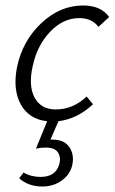

<svg xmlns="http://www.w3.org/2000/svg" viewBox="-20 -438 418 700"><path d="M283 -418Q348 -418 378 -376L339 -340Q315 -372 269 -372Q210 -372 162.5 -322Q115 -272 99 -196Q83 -124 106.5 -81.5Q130 -39 183 -39Q246 -39 296 -86L319 -58Q263 -5 193 4L164 71H172Q214 71 232.5 98Q251 125 244 161Q237 197 206 219.5Q175 242 135 242Q83 242 50 212L66 191Q93 207 128 207Q183 207 196 161Q203 138 192 119Q181 100 147 100Q128 100 111 104L152 4Q86 -3 56 -57Q26 -111 42 -193Q62 -289 130.5 -353.5Q199 -418 283 -418Z"/></svg>

Font: EauTestInfant Semilight
Style: Italic
Weight: 300
Italic angle: -12°
Designer: Christian Thalmann (Catharsis Fonts)
Version: Version 0.001;PS 000.001;hotconv 1.0.88;makeotf.lib2.5.64775